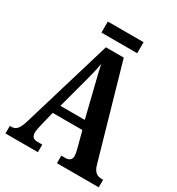

<svg xmlns="http://www.w3.org/2000/svg" viewBox="-198 -973 1015 1098"><g transform="rotate(30 310.0 -423.5)"><path d="M191 -774H427V-847H191ZM4 0H218V-50H186C157 -50 147 -65 147 -89C147 -107 154 -135 158 -151L179 -237H375L401 -139C405 -124 411 -101 411 -85C411 -61 395 -50 372 -50H344V0H620V-50H611C579 -50 559 -64 547 -105L373 -714H255L78 -124C60 -63 42 -50 13 -50H4ZM197 -294 250 -491C262 -534 272 -578 280 -618C287 -578 299 -534 311 -485L358 -294Z"/></g></svg>

Font: Noto Serif Georgian ExtraCondensed Bold
Style: Regular
Weight: 700
Width: 2
Designer: Monotype Design Team, Akaki Razmadze
Foundry: Google LLC
Version: Version 2.003